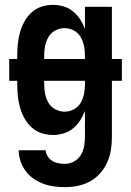

<svg xmlns="http://www.w3.org/2000/svg" viewBox="-20 -548 540 791"><path d="M248 223Q225 223 202.5 220Q180 217 158.5 209Q137 201 118 188Q99 175 85.5 156.5Q72 138 64.5 115.5Q57 93 57 71H168Q169 84 176.5 96Q184 108 195.5 115Q207 122 220.5 124.5Q234 127 248 127Q268 127 285.5 117Q303 107 313 90.5Q323 74 326.5 54.5Q330 35 330 15V-91Q322 -70 310 -51.5Q298 -33 281 -19Q264 -5 242 1.5Q220 8 198 8Q174 8 151 0.5Q128 -7 110 -23.5Q92 -40 80.5 -61Q69 -82 62.5 -105Q56 -128 53.5 -152Q51 -176 51 -200V-215H18V-305H51V-320Q51 -344 53.5 -368Q56 -392 62.5 -415Q69 -438 80.5 -459Q92 -480 110 -496.5Q128 -513 151 -520.5Q174 -528 198 -528Q220 -528 242 -521.5Q264 -515 281 -501Q298 -487 310 -468.5Q322 -450 330 -429V-520H441V-305H482V-215H441V15Q441 42 437 68.5Q433 95 422 120Q411 145 393 165.5Q375 186 351.5 199Q328 212 301.5 217.5Q275 223 248 223ZM162 -305H330V-320Q330 -340 326 -359.5Q322 -379 312 -396Q302 -413 284 -422.5Q266 -432 246 -432Q226 -432 208 -422.5Q190 -413 180 -396Q170 -379 166 -359.5Q162 -340 162 -320ZM246 -88Q266 -88 284 -97.5Q302 -107 312 -124Q322 -141 326 -160.5Q330 -180 330 -200V-215H162V-200Q162 -180 166 -160.5Q170 -141 180 -124Q190 -107 208 -97.5Q226 -88 246 -88Z"/></svg>

Font: Iosevka Term Curly
Style: Bold
Weight: 700
Designer: Belleve Invis
Foundry: Belleve Invis
Version: Version 32.3.0